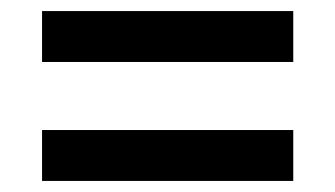

<svg xmlns="http://www.w3.org/2000/svg" viewBox="-20 -523 606 347"><path d="M510 -288H56V-196H510ZM510 -503H56V-411H510Z"/></svg>

Font: Bluebird
Style: Li
Weight: 300
Designer: Jasper
Foundry: Cannot Into Space Fonts
Version: Version 0.98